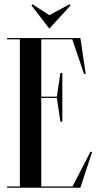

<svg xmlns="http://www.w3.org/2000/svg" viewBox="-20 -878 459 898"><path d="M305.2 -858 210.8 -807 131.8 -858 127.2 -852.5 210.8 -744 309.8 -852.5ZM319.1 -6H173V-420H245.9L262.5 -309H271.5V-537H262.5L245.9 -426H173V-694H318L373 -532H381L356 -700H13V-694H73V-6H13V0H356L411 -168H403Z"/></svg>

Font: Picaflor 72 pt
Style: Regular
Weight: 400
Designer: Ariel Martín Pérez
Foundry: Tunera Type Foundry
Version: Version 1.000;hotconv 1.0.109;makeotfexe 2.5.65596